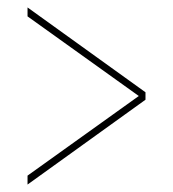

<svg xmlns="http://www.w3.org/2000/svg" viewBox="-20 -615 465 516"><path d="M54 -119V-143L353 -357L54 -571V-595L371 -367V-347Z"/></svg>

Font: Noto Serif Display ExtraCondensed Thin
Style: Regular
Weight: 100
Width: 2
Designer: Monotype Design Team
Foundry: Monotype Imaging Inc.
Version: Version 2.009